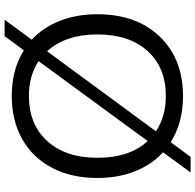

<svg xmlns="http://www.w3.org/2000/svg" viewBox="-27 -783 850 836"><g transform="rotate(90 398.0 -365.0)"><path d="M397.9 8.8Q282.7 8.8 199.2 -43.9L137.2 40H65.9L152.8 -78.1Q99.6 -127.4 70.8 -200.4Q42 -273.4 42 -363.8Q42 -534.7 139.4 -635.7Q236.8 -736.8 397.9 -736.8Q514.6 -736.8 599.1 -683.1L663.1 -770H731L643.1 -649.9Q696.8 -600.6 725.8 -527.6Q754.9 -454.6 754.9 -363.8Q754.9 -250.5 710.4 -166Q666 -81.5 585.2 -36.4Q504.4 8.8 397.9 8.8ZM129.9 -363.8Q129.9 -226.1 203.1 -145L551.8 -619.1Q486.8 -662.1 397.9 -662.1Q273.9 -662.1 201.9 -582.3Q129.9 -502.4 129.9 -363.8ZM246.1 -107.9Q310.1 -65.9 397.9 -65.9Q522 -65.9 594.5 -146Q667 -226.1 667 -363.8Q667 -504.4 594.2 -583Z"/></g></svg>

Font: Lumene Sans
Style: Regular
Weight: 400
Designer: Deni Anggara
Version: Version 1.003;Glyphs 3.1.2 (3151)